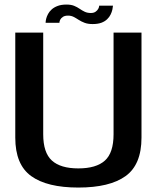

<svg xmlns="http://www.w3.org/2000/svg" viewBox="-20 -818 702 842"><path d="M323.5 4.5Q461 4.5 530.8 -45.8Q600.5 -96 600.5 -214.5V-675H478V-229Q478 -148 440 -113.8Q402 -79.5 323.5 -79.5Q245.5 -79.5 207.5 -114Q169.5 -148.5 169.5 -229V-675H47V-214.5Q47 -96 116.8 -45.8Q186.5 4.5 323.5 4.5ZM386 -712.5Q409 -712.5 424.5 -718.2Q440 -724 450 -733.8Q460 -743.5 465.2 -754.5Q470.5 -765.5 472.8 -775.8Q475 -786 475.5 -793H415Q415 -787 411 -779.5Q407 -772 399 -766.5Q391 -761 378.5 -761Q363 -761 351.5 -766.5Q340 -772 329.2 -779.5Q318.5 -787 305 -792.5Q291.5 -798 271.5 -798Q249 -798 233 -792Q217 -786 206.8 -776.8Q196.5 -767.5 190.8 -756.8Q185 -746 182.5 -735.8Q180 -725.5 180 -718H240.5Q240.5 -724.5 244.2 -731.8Q248 -739 256.2 -744.2Q264.5 -749.5 278.5 -749.5Q292 -749.5 302.8 -744Q313.5 -738.5 325 -731Q336.5 -723.5 351 -718Q365.5 -712.5 386 -712.5Z"/></svg>

Font: Anybody UltraCondensed Thin Medium
Style: Regular
Weight: 500
Version: Version 1.111